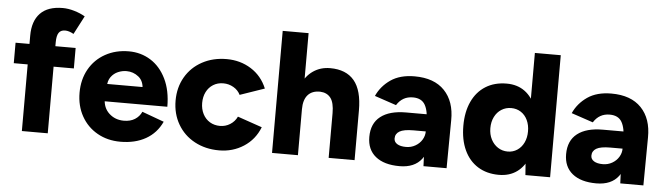

<svg xmlns="http://www.w3.org/2000/svg" viewBox="-47 -912 3846 1108"><g transform="rotate(5 1876.0 -358.0)"><path d="M277.6 -727.8Q309 -727.8 344.3 -717.4Q379.6 -707 407.2 -690.8L351.6 -584.2Q324.6 -599.6 302.2 -599.6Q276.6 -599.6 265.1 -582.2Q253.6 -564.8 253.6 -525.8V0H103.6V-553Q103.6 -637 147.2 -682.4Q190.8 -727.8 277.6 -727.8ZM23 -504.6H371V-386H23Z M416 -250Q416 -326.3 449.4 -385.8Q482.9 -445.3 542.9 -478.6Q603 -512 679.4 -512Q749 -512 805.4 -476.8Q861.7 -441.6 894.7 -374.1Q927.7 -306.7 927.7 -212.7H549.9L564.1 -227.9Q564.1 -175 598.9 -142.8Q633.7 -110.6 684.4 -110.6Q722 -110.6 747.9 -126.8Q773.9 -143 786.9 -171.3L914.3 -124.7Q883.3 -57.7 821.8 -22.9Q760.3 12 675 12Q600 12 541.2 -21.4Q482.4 -54.7 449.2 -114.2Q416 -173.7 416 -250ZM556 -313.6H789L776.3 -297.6Q776.3 -347.7 745.6 -372.4Q715 -397.1 675.4 -397.1Q650.7 -397.1 626.4 -386.8Q602.1 -376.4 585.9 -354.3Q569.7 -332.1 569.7 -297.6Z M972 -252.6Q972 -329.1 1006.9 -389.2Q1041.8 -449.2 1104.1 -482.9Q1166.3 -516.6 1245.4 -516.6Q1324.4 -516.6 1387 -477.3Q1449.6 -438 1479.2 -366.4L1337.2 -317.4Q1324.4 -344 1297.3 -359.8Q1270.2 -375.6 1238 -375.6Q1205.2 -375.6 1179.7 -359.8Q1154.2 -344 1140.1 -316.1Q1126 -288.2 1126 -252.3Q1126 -217 1140.4 -188.6Q1154.9 -160.3 1180.8 -144.6Q1206.8 -129 1239.8 -129Q1271.8 -129 1298.5 -145.9Q1325.2 -162.8 1338.6 -191.4L1480.8 -142.4Q1452.2 -69.6 1389 -28.8Q1325.8 12 1246.6 12Q1167.4 12 1104.8 -21.7Q1042.2 -55.4 1007.1 -115.9Q972 -176.4 972 -252.6Z M1552.8 -707H1702.8V0H1552.8ZM1880.8 -258.8H2031V0H1880.8ZM1799 -376.2Q1752.2 -377 1727.5 -348.9Q1702.8 -320.8 1702.8 -266.2H1656Q1656 -345.2 1679.6 -401.4Q1703.2 -457.6 1746.1 -487.1Q1789 -516.6 1844.6 -516.6Q1937.2 -516.6 1984.2 -460.5Q2031.2 -404.4 2031 -286.8V-258.8H1880.8Q1880.8 -320.2 1859.6 -347.4Q1838.4 -374.6 1799 -376.2Z M2425.9 -104.4V-251Q2425.9 -319.6 2405.5 -354.9Q2385.1 -390.1 2335.4 -390.1Q2304.7 -390.1 2281.4 -376.9Q2258 -363.6 2241.4 -337.1L2115.7 -379.4Q2141.7 -437.1 2195.9 -474.6Q2250.1 -512 2334.6 -512Q2448 -512 2507.9 -449.4Q2567.9 -386.7 2566.4 -277.9L2564 0H2430.1ZM2104 -141Q2104 -219.4 2155.7 -259.7Q2207.4 -300 2303.1 -300H2435V-200.9H2355.1Q2298.7 -200.9 2274.4 -186.6Q2250.1 -172.3 2250.1 -145Q2250.1 -124.7 2268.6 -113.2Q2287 -101.7 2319.9 -101.7Q2349.4 -101.7 2373.9 -115.8Q2398.4 -129.9 2412.1 -152.6Q2425.9 -175.4 2425.9 -200.9H2461.6Q2461.6 -97.1 2420.1 -42.6Q2378.7 12 2291.9 12Q2202.4 12 2153.2 -27.9Q2104 -67.7 2104 -141Z M3013.6 -93.8V-707H3163.6V0H3020.6ZM2639 -252.6Q2639 -333.2 2666.6 -392.7Q2694.2 -452.2 2745.6 -484.4Q2797 -516.6 2867.4 -516.6Q2929.2 -516.6 2972.6 -484.8Q3016 -453 3038.1 -393.9Q3060.2 -334.8 3060.2 -252.6Q3060.2 -170.6 3038.1 -111Q3016 -51.4 2972.6 -19.7Q2929.2 12 2867.4 12Q2797 12 2745.6 -20.1Q2694.2 -52.2 2666.6 -111.8Q2639 -171.4 2639 -252.6ZM3013.6 -252.6Q3013.6 -289.2 3000 -317.8Q2986.4 -346.4 2961.8 -362.3Q2937.2 -378.2 2905.8 -378.2Q2874.4 -378.2 2849.2 -362.3Q2824 -346.4 2809.7 -317.8Q2795.4 -289.2 2795.4 -252.6Q2795.4 -216.2 2810.1 -187.6Q2824.8 -159 2850.1 -142.7Q2875.4 -126.4 2906.8 -126.4Q2937.4 -126.4 2961.9 -142.7Q2986.4 -159 3000 -187.6Q3013.6 -216.2 3013.6 -252.6Z M3565.9 -104.4V-251Q3565.9 -319.6 3545.5 -354.9Q3525.1 -390.1 3475.4 -390.1Q3444.7 -390.1 3421.4 -376.9Q3398 -363.6 3381.4 -337.1L3255.7 -379.4Q3281.7 -437.1 3335.9 -474.6Q3390.1 -512 3474.6 -512Q3588 -512 3647.9 -449.4Q3707.9 -386.7 3706.4 -277.9L3704 0H3570.1ZM3244 -141Q3244 -219.4 3295.7 -259.7Q3347.4 -300 3443.1 -300H3575V-200.9H3495.1Q3438.7 -200.9 3414.4 -186.6Q3390.1 -172.3 3390.1 -145Q3390.1 -124.7 3408.6 -113.2Q3427 -101.7 3459.9 -101.7Q3489.4 -101.7 3513.9 -115.8Q3538.4 -129.9 3552.1 -152.6Q3565.9 -175.4 3565.9 -200.9H3601.6Q3601.6 -97.1 3560.1 -42.6Q3518.7 12 3431.9 12Q3342.4 12 3293.2 -27.9Q3244 -67.7 3244 -141Z"/></g></svg>

Font: 寒蝉端黑体 Light
Style: Regular
Weight: 300
Designer: ChillDuanSans {Warren2060}; 
Source Han Sans {Ryoko NISHIZUKA 西塚涼子 (kana, bopomofo & ideographs); Paul D. Hunt (Latin, G
Foundry: ChillType&Adobe
Version: Version 1.300;Glyphs 3.3 (3306)